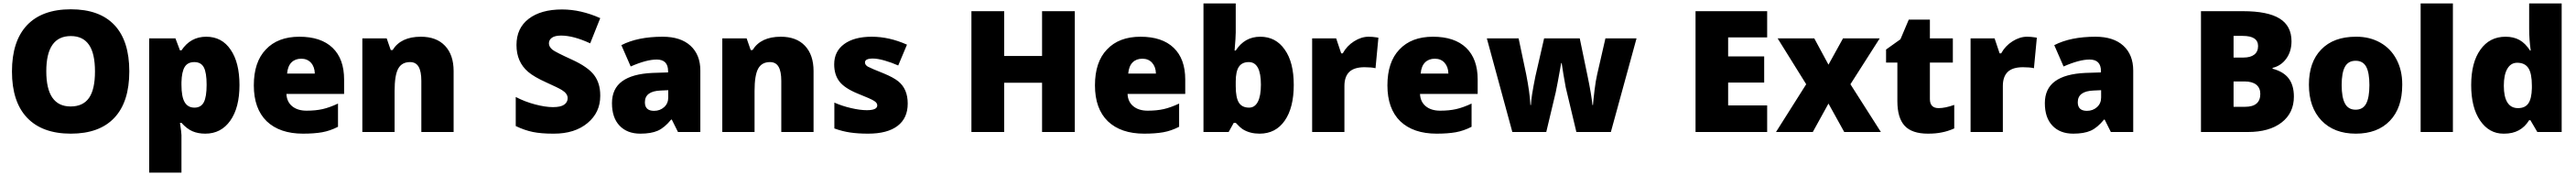

<svg xmlns="http://www.w3.org/2000/svg" viewBox="-20 -780 15244 1040"><path d="M139.6 -630.9Q229 -725.1 399.2 -725.1Q569.3 -725.1 657.2 -631.8Q745.1 -538.6 745.1 -358.2Q745.1 -177.7 656.7 -84Q568.4 9.8 399.2 9.8Q230 9.8 140.1 -84.5Q50.8 -178.7 50.8 -357.7Q50.8 -536.6 139.6 -630.9ZM398.9 -566.9Q253.9 -566.9 253.9 -358.9Q253.9 -150.9 397.9 -150.9Q471.2 -150.9 506.6 -201.2Q542 -251.5 542 -357.9Q542 -464.4 506.3 -515.6Q470.7 -566.9 398.9 -566.9Z M1053.7 -482.4Q1107.4 -563 1200.2 -563Q1293 -563 1344.7 -486.3Q1397 -410.6 1397 -277.1Q1397 -143.6 1342.5 -66.9Q1288.1 9.8 1194.8 9.8Q1151.4 9.8 1118.4 -4.6Q1085.4 -19 1053.7 -54.2H1044.9Q1053.7 3.4 1053.7 18.1V240.2H862.8V-553.2H1018.1L1044.9 -482.4ZM1053.7 -278.8Q1053.7 -208 1072.8 -176Q1091.8 -144 1130.6 -144Q1169.4 -144 1186 -175.8Q1202.6 -207.5 1202.6 -279.3Q1202.6 -351.1 1186 -382.1Q1169.4 -413.1 1129.9 -413.1Q1090.3 -413.1 1072.8 -384.3Q1055.2 -355.5 1053.7 -293.9Z M1772.9 9.8Q1635.3 9.8 1558.1 -63.5Q1481.9 -137.7 1481.9 -275.6Q1481.9 -413.6 1552.7 -487.3Q1623.5 -563 1751.5 -563Q1879.4 -563 1947.8 -497.6Q2016.1 -432.1 2016.1 -310.1V-225.1H1674.8Q1676.8 -178.7 1708.7 -152.3Q1740.7 -126 1794.2 -126Q1847.7 -126 1888.7 -135.3Q1929.7 -144.5 1980 -168V-30.8Q1933.1 -6.8 1886.2 1.5Q1839.4 9.8 1772.9 9.8ZM1678.7 -345.2H1842.8Q1841.8 -385.3 1820.1 -409.2Q1798.3 -433.1 1762.5 -433.1Q1726.6 -433.1 1704.6 -411.1Q1682.6 -389.2 1678.7 -345.2Z M2470.2 -563Q2562.5 -563 2613.3 -509.3Q2664.1 -455.6 2664.1 -359.9V0H2473.1V-301.8Q2473.1 -357.9 2457 -385.5Q2440.9 -413.1 2406.2 -413.1Q2357.4 -413.1 2336.2 -374.3Q2314.9 -335.4 2314.9 -242.2V0H2124V-553.2H2268.1L2292 -484.4H2303.2Q2352.1 -563 2470.2 -563Z M3031.7 -207Q3085 -179.2 3145.8 -163.1Q3206.5 -147 3252 -147Q3297.4 -147 3318.1 -161.4Q3338.9 -175.8 3338.9 -200.2Q3338.9 -227.1 3304.7 -248Q3285.2 -260.3 3212.4 -293Q3139.6 -325.7 3105 -355.5Q3036.1 -414.1 3036.1 -513.9Q3036.1 -613.8 3108.4 -668.9Q3180.7 -724.1 3305.7 -724.1Q3416.5 -724.1 3531.7 -672.9L3472.2 -523.9Q3373 -569.8 3299.8 -569.8Q3263.7 -569.8 3245.8 -557.1Q3228 -544.4 3228 -523.9Q3228 -503.4 3249.5 -485.8Q3268.6 -471.2 3363.5 -428Q3458.5 -384.8 3495.1 -336.7Q3531.7 -288.6 3531.7 -216.8Q3531.7 -214.8 3531.7 -212.9Q3531.7 -115.2 3456.3 -52.7Q3380.9 9.8 3257.8 9.8Q3254.9 9.8 3252 9.8Q3182.1 9.8 3132.8 -0.2Q3083.5 -10.3 3031.7 -35.2Z M3900.9 -563Q4007.3 -563 4065.7 -509.8Q4124 -456.5 4124 -362.8V0H3991.7L3955.1 -73.2H3951.2Q3911.6 -24.9 3872.1 -7.6Q3832.5 9.8 3769 9.8Q3690.9 9.8 3646 -37.4Q3601.1 -84.5 3601.1 -170.2Q3601.1 -255.9 3661.4 -299.8Q3721.7 -343.8 3840.8 -349.1L3933.1 -352.1V-359.9Q3933.1 -428.2 3865.7 -428.2Q3805.2 -428.2 3711.9 -387.2L3656.7 -513.2Q3753.4 -563 3900.9 -563ZM3795.9 -175.8Q3795.9 -125 3850.1 -125Q3885.3 -125 3909.7 -147Q3934.1 -168.9 3934.1 -204.1V-247.1L3890.1 -245.1Q3795.9 -241.7 3795.9 -175.8Z M4600.1 -563Q4692.4 -563 4743.2 -509.3Q4793.9 -455.6 4793.9 -359.9V0H4603V-301.8Q4603 -357.9 4586.9 -385.5Q4570.8 -413.1 4536.1 -413.1Q4487.3 -413.1 4466.1 -374.3Q4444.8 -335.4 4444.8 -242.2V0H4253.9V-553.2H4397.9L4421.9 -484.4H4433.1Q4481.9 -563 4600.1 -563Z M5108.9 -128.9Q5170.9 -128.9 5170.9 -157.2Q5170.9 -171.9 5153.3 -183.1Q5135.7 -195.3 5052.7 -228Q4976.1 -259.8 4946 -299.6Q4916 -339.4 4916 -399.9Q4916 -476.6 4975.3 -519.8Q5034.7 -563 5138.2 -563Q5241.7 -563 5346.7 -516.1L5294.9 -393.1Q5255.4 -410.6 5214.1 -422.4Q5172.9 -434.1 5145 -434.1Q5098.1 -434.1 5098.1 -411.1Q5098.1 -397 5114.3 -386.7Q5133.8 -376 5209 -346.2Q5267.1 -322.3 5295.4 -299.3Q5351.1 -254.4 5351.1 -168Q5351.1 -81.5 5290.8 -35.9Q5230.5 9.8 5116.7 9.8Q5056.6 9.8 5010.3 2.9Q4963.9 -3.9 4917 -21V-173.8Q4961.9 -153.8 5015.4 -141.4Q5068.8 -128.9 5108.9 -128.9Z M6339.8 0H6146V-291H5921.9V0H5728V-713.9H5921.9V-449.2H6146V-713.9H6339.8Z M6750 9.8Q6612.3 9.8 6535.2 -63.5Q6459 -137.7 6459 -275.6Q6459 -413.6 6529.8 -487.3Q6600.6 -563 6728.5 -563Q6856.4 -563 6924.8 -497.6Q6993.2 -432.1 6993.2 -310.1V-225.1H6651.9Q6653.8 -178.7 6685.8 -152.3Q6717.8 -126 6771.2 -126Q6824.7 -126 6865.7 -135.3Q6906.7 -144.5 6957 -168V-30.8Q6910.2 -6.8 6863.3 1.5Q6816.4 9.8 6750 9.8ZM6655.8 -345.2H6819.8Q6818.8 -385.3 6797.1 -409.2Q6775.4 -433.1 6739.5 -433.1Q6703.6 -433.1 6681.6 -411.1Q6659.7 -389.2 6655.8 -345.2Z M7292 -759.8V-587.9Q7292 -560.5 7285.2 -481.4H7292Q7344.7 -563 7437 -563Q7529.3 -563 7582 -486.8Q7635.3 -412.6 7635.3 -278.1Q7635.3 -143.6 7581.8 -66.9Q7528.3 9.8 7433.1 9.8Q7376.5 9.8 7335.4 -15.1Q7316.9 -26.9 7292 -54.2H7280.3L7250 0H7101.1V-759.8ZM7292 -297.9V-271Q7292 -203.1 7310.5 -173.6Q7329.1 -144 7371.1 -144Q7404.8 -144 7422.9 -178.7Q7440.9 -213.4 7440.9 -279.8Q7440.9 -413.1 7369.1 -413.1Q7329.1 -413.1 7310.5 -385.3Q7292 -357.4 7292 -297.9Z M8078.1 -563Q8101.1 -563 8125.5 -559.1L8136.2 -557.1L8119.1 -377Q8095.7 -382.8 8054.2 -382.8Q7992.7 -382.8 7963.9 -355Q7935.1 -327.1 7935.1 -272V0H7744.1V-553.2H7886.2L7916 -464.8H7925.3Q7949.2 -508.8 7992.2 -535.9Q8035.2 -563 8078.1 -563Z M8480.5 9.8Q8342.8 9.8 8265.6 -63.5Q8189.5 -137.7 8189.5 -275.6Q8189.5 -413.6 8260.3 -487.3Q8331.1 -563 8459 -563Q8586.9 -563 8655.3 -497.6Q8723.6 -432.1 8723.6 -310.1V-225.1H8382.3Q8384.3 -178.7 8416.3 -152.3Q8448.2 -126 8501.7 -126Q8555.2 -126 8596.2 -135.3Q8637.2 -144.5 8687.5 -168V-30.8Q8640.6 -6.8 8593.8 1.5Q8546.9 9.8 8480.5 9.8ZM8386.2 -345.2H8550.3Q8549.3 -385.3 8527.6 -409.2Q8505.9 -433.1 8470 -433.1Q8434.1 -433.1 8412.1 -411.1Q8390.1 -389.2 8386.2 -345.2Z M9511.7 0H9307.6L9244.6 -263.7L9230.5 -343.3L9220.7 -407.2H9217.8Q9193.8 -272.5 9185.5 -234.9L9129.4 0H8928.7L8777.8 -553.2H8965.8L9010.7 -340.8Q9032.2 -231.4 9035.6 -159.2H9038.6Q9040 -205.6 9065.4 -330.1L9116.7 -553.2H9327.6L9374.5 -327.1Q9396.5 -221.7 9402.8 -159.2H9405.8Q9408.2 -190.4 9415 -246.8Q9421.9 -303.2 9430.7 -340.8L9479.5 -553.2H9663.6Z M10436.5 -559.1H10205.6V-446.8H10418.9V-292H10205.6V-157.2H10436.5V0H10012.7V-713.9H10436.5Z M10929.2 -282.2 11109.4 0H10892.6L10799.3 -168L10706.5 0H10488.8L10667.5 -282.2L10498.5 -553.2H10715.3L10799.3 -397.9L10885.3 -553.2H11102.5Z M11399.4 -553.2H11535.2V-410.2H11399.4V-194.8Q11399.4 -141.1 11451.2 -141.1Q11490.2 -141.1 11543.5 -160.2V-21Q11504.4 -3.9 11469.7 2.4Q11435.1 9.8 11388.2 9.8Q11293 9.8 11250 -36.9Q11207 -83.5 11207 -182.1V-410.2H11140.1V-487.3L11225.1 -547.9L11274.4 -664.1H11399.4Z M11974.1 -563Q11997.1 -563 12021.5 -559.1L12032.2 -557.1L12015.1 -377Q11991.7 -382.8 11950.2 -382.8Q11888.7 -382.8 11859.9 -355Q11831.1 -327.1 11831.1 -272V0H11640.1V-553.2H11782.2L11812 -464.8H11821.3Q11845.2 -508.8 11888.2 -535.9Q11931.2 -563 11974.1 -563Z M12379.4 -563Q12485.8 -563 12544.2 -509.8Q12602.5 -456.5 12602.5 -362.8V0H12470.2L12433.6 -73.2H12429.7Q12390.1 -24.9 12350.6 -7.6Q12311 9.8 12247.6 9.8Q12169.4 9.8 12124.5 -37.4Q12079.6 -84.5 12079.6 -170.2Q12079.6 -255.9 12139.9 -299.8Q12200.2 -343.8 12319.3 -349.1L12411.6 -352.1V-359.9Q12411.6 -428.2 12344.2 -428.2Q12283.7 -428.2 12190.4 -387.2L12135.3 -513.2Q12231.9 -563 12379.4 -563ZM12274.4 -175.8Q12274.4 -125 12328.6 -125Q12363.8 -125 12388.2 -147Q12412.6 -168.9 12412.6 -204.1V-247.1L12368.7 -245.1Q12274.4 -241.7 12274.4 -175.8Z M13003.4 -713.9H13252.4Q13398.4 -713.9 13468.8 -670.4Q13539.1 -627 13539.1 -536.1Q13539.1 -476.1 13508.3 -433.6Q13477.5 -391.1 13427.2 -378.9V-374Q13492.7 -356.4 13522.9 -315.9Q13553.2 -275.4 13553.2 -209Q13553.2 -112.3 13480.5 -56.2Q13407.7 0 13281.2 0H13003.4ZM13196.3 -567.9V-439.9H13254.4Q13296.4 -439.9 13318.8 -457.3Q13341.3 -474.6 13341.3 -507.8Q13341.3 -567.9 13250.5 -567.9ZM13196.3 -298.8V-148.9H13264.2Q13354.5 -148.9 13354.5 -225.1Q13354.5 -260.7 13330.3 -279.8Q13306.2 -298.8 13260.3 -298.8Z M13924.3 -563Q14002 -563 14064 -528.3Q14126 -493.7 14160.2 -429.2Q14194.3 -364.7 14194.3 -282.7Q14194.3 -280.3 14194.3 -277.8Q14194.3 -142.1 14121.1 -66.2Q14047.9 9.8 13919.4 9.8Q13791 9.8 13716.3 -67.9Q13642.1 -146 13642.1 -279.5Q13642.1 -413.1 13714.8 -487.3Q13787.6 -563 13919.9 -563Q13921.9 -563 13924.3 -563ZM14000 -277.3Q14000 -350.6 13981 -385.7Q13961.9 -420.9 13918.5 -420.9Q13875 -420.9 13855.5 -385.7Q13835.9 -350.6 13835.9 -277.6Q13835.9 -204.6 13855.5 -168.2Q13875 -131.8 13918.5 -131.8Q13961.9 -131.8 13981 -168Q14000 -204.1 14000 -277.3Z M14494.1 0H14303.2V-759.8H14494.1Z M15137.7 0H14993.7L14952.6 -69.8H14945.3Q14896.5 9.8 14798.3 9.8Q14795.9 9.8 14793 9.8Q14708.5 9.8 14655.3 -67.4Q14602.1 -144.5 14602.3 -277.8Q14602.5 -411.1 14656.7 -486.3Q14710.9 -563 14805.7 -563Q14853 -563 14887.7 -543.9Q14922.4 -524.9 14950.7 -481.4H14954.6Q14945.3 -545.9 14945.3 -611.8V-759.8H15137.7ZM14961.4 -273.9Q14961.4 -346.2 14940.7 -377.7Q14919.9 -409.2 14874.5 -409.2Q14836.9 -409.2 14816.2 -373.8Q14795.4 -338.4 14795.4 -273.4Q14795.4 -208.5 14816.4 -174.8Q14837.4 -141.1 14879.4 -141.1Q14921.4 -141.1 14940.7 -169.2Q14960 -197.3 14961.4 -258.8Z"/></svg>

Font: Open Sans Hebrew Extra Bold
Style: Regular
Weight: 800
Foundry: Ascender Corporation, Yanek Iontef
Version: Version 2.001;PS 002.001;hotconv 1.0.70;makeotf.lib2.5.58329